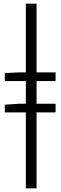

<svg xmlns="http://www.w3.org/2000/svg" viewBox="-20 -770 328 1040"><path d="M6 -331V-374L83 -378H120V-750H178V-378H281V-331H178V-208H281V-161H178V250H120V-161H6V-203L83 -208H120V-331Z"/></svg>

Font: Toshiba Sans
Style: Regular
Weight: 400
Designer: Paul D. Hunt
Foundry: Toshiba Corporation
Version: Version 2.020;PS 2.0;hotconv 1.0.86;makeotf.lib2.5.63406